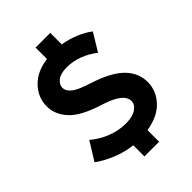

<svg xmlns="http://www.w3.org/2000/svg" viewBox="-255 -900 1110 1110"><g transform="rotate(-45 300.0 -345.0)"><path d="M251 100V9Q190 2 131 -21.5Q72 -45 23 -80L93 -193Q137 -155 194 -132.5Q251 -110 310 -110Q365 -110 395 -130.5Q425 -151 425 -180Q425 -198 413 -215.5Q401 -233 370.5 -251Q340 -269 283 -287Q158 -326 107 -381.5Q56 -437 56 -504Q56 -575 107 -629.5Q158 -684 251 -697V-790H371V-696Q421 -688 468.5 -668.5Q516 -649 551 -622L485 -513Q445 -545 397 -563.5Q349 -582 297 -582Q247 -582 221.5 -562Q196 -542 196 -516Q196 -489 224.5 -466Q253 -443 331 -419Q460 -377 514.5 -320.5Q569 -264 569 -191Q569 -121 519 -66Q469 -11 371 5V100Z"/></g></svg>

Font: Radio Canada SemiBold
Style: Regular
Weight: 600
Designer: Charles Daoud, Etienne Aubert Bonn, Alexandre Saumier Demers, Jacques Le Bailly
Foundry: Radio-Canada
Version: Version 2.104; ttfautohint (v1.8.4.7-5d5b);gftools[0.9.28.de